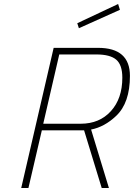

<svg xmlns="http://www.w3.org/2000/svg" viewBox="-20 -939 669 959"><path d="M629 -560Q629 -425 560 -360Q502 -305 435 -292L524 0H488L400 -288H189L122 0H86L248 -700H470Q629 -700 629 -560ZM591 -551Q591 -615 560.5 -641Q530 -667 462 -667H276L196 -321H383Q477 -321 534 -384Q591 -447 591 -551ZM374 -798 366 -823 570 -919 579 -890Z"/></svg>

Font: Titillium Web ExtraLight
Style: Italic
Weight: 275
Italic angle: -13°
Version: Version 1.002;PS 57.000;hotconv 1.0.70;makeotf.lib2.5.55311